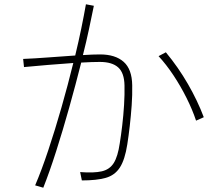

<svg xmlns="http://www.w3.org/2000/svg" viewBox="-20 -828 1040 896"><path d="M597 -430Q598 -386 594.5 -336.5Q591 -287 585.5 -239.5Q580 -192 574 -154Q563 -83 539.5 -46.5Q516 -10 473.5 2Q431 14 362 14L354 -25Q418 -20 455 -28.5Q492 -37 511 -67.5Q530 -98 539 -160Q545 -197 550.5 -243.5Q556 -290 559 -338.5Q562 -387 561 -429Q560 -488 531.5 -513.5Q503 -539 446 -539Q412 -539 359 -536Q333 -433 303 -326Q273 -219 242 -122Q211 -25 182 48L144 37Q174 -33 205.5 -127.5Q237 -222 267 -327Q297 -432 322 -534Q266 -530 204 -525Q142 -520 92 -515L88 -553Q139 -555 205 -560Q271 -565 331 -569Q347 -635 359.5 -696Q372 -757 381 -808L418 -801Q408 -752 395.5 -693Q383 -634 367 -571Q415 -574 447 -574Q518 -574 557 -539.5Q596 -505 597 -430ZM931 -281 895 -265Q878 -316 850.5 -371Q823 -426 789.5 -476.5Q756 -527 720 -566L754 -584Q812 -514 857 -436Q902 -358 931 -281Z"/></svg>

Font: Zen Kaku Gothic Antique Light
Style: Regular
Weight: 300
Designer: Yoshimichi Ohira
Foundry: Positype
Version: Version 1.001